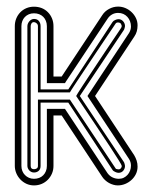

<svg xmlns="http://www.w3.org/2000/svg" viewBox="-20 -562 462 582"><path d="M386.7 -91.6Q391.4 -83.7 394.2 -75.2Q397 -66.7 397 -56.9Q397 -44.9 392 -34.5Q387 -24.2 378.5 -16.5Q370.1 -8.8 359.4 -4.4Q348.6 0 336.9 0Q330.3 0 323.5 -2Q316.7 -3.9 310.5 -7.3Q304.4 -10.7 299.1 -15.5Q293.7 -20.3 290 -25.9L167 -211.9H142.1V-59.1Q142.1 -46.6 137.5 -35.9Q132.8 -25.1 124.9 -17.1Q116.9 -9 106.2 -4.5Q95.5 0 83 0Q70.6 0 59.9 -5Q49.3 -10 41.5 -18.3Q33.7 -26.6 29.3 -37.2Q24.9 -47.9 24.9 -59.1V-482.7Q24.9 -495.1 29.3 -505.9Q33.7 -516.6 41.5 -524.7Q49.3 -532.7 59.9 -537.2Q70.6 -541.7 83 -541.7Q95.7 -541.7 106.6 -537.4Q117.4 -533 125.2 -525Q133.1 -517.1 137.6 -506.2Q142.1 -495.4 142.1 -482.7V-330.1H167L290 -516.1Q297.6 -528.1 310.7 -535Q323.7 -542 337.9 -542Q349.6 -542 360.2 -537.5Q370.8 -533 379 -525.1Q387.2 -517.3 392.1 -507.1Q397 -496.8 397 -485.1Q397 -475.8 394.7 -467.2Q392.3 -458.5 387 -450.9L268.1 -271ZM245.1 -271 371.1 -461.9Q374 -466.6 375.5 -471.7Q377 -476.8 377 -481.9Q377 -490.2 374.1 -497.7Q371.3 -505.1 366.2 -510.7Q361.1 -516.4 353.9 -519.7Q346.7 -522.9 337.9 -522.9Q328.1 -522.9 319.7 -518.2Q311.3 -513.4 305.9 -504.9L179.9 -314.9L177 -310.1H122.1V-482.7Q122.1 -491.5 119.1 -498.7Q116.2 -505.9 111.1 -511Q106 -516.1 98.8 -518.9Q91.6 -521.7 83 -521.7Q74.5 -521.7 67.4 -518.7Q60.3 -515.6 55.3 -510.4Q50.3 -505.1 47.6 -498Q44.9 -491 44.9 -482.7V-59.1Q44.9 -50.8 47.7 -43.7Q50.5 -36.6 55.7 -31.4Q60.8 -26.1 67.7 -23.1Q74.7 -20 83 -20Q91.6 -20 98.8 -22.8Q106 -25.6 111.1 -30.8Q116.2 -35.9 119.1 -43.1Q122.1 -50.3 122.1 -59.1V-231.9H177L305.9 -37.1Q312 -28.6 321 -24.3Q330.1 -20 340.1 -20Q348.4 -20 355.1 -23.3Q361.8 -26.6 366.7 -32.1Q371.6 -37.6 374.3 -44.9Q377 -52.2 377 -60.1Q377 -70.8 371.1 -80.1ZM221.9 -271 356 -70.1Q356.7 -68.6 357.8 -64.9Q358.9 -61.3 358.9 -59.1Q358.9 -50.8 353.5 -44.4Q348.1 -38.1 339.1 -38.1Q337.2 -38.1 334.5 -38.8Q331.8 -39.6 329.2 -40.8Q326.7 -42 324.3 -43.6Q322 -45.2 321 -47.1L187 -251H103V-59.1Q103 -49.1 97.2 -44.1Q91.3 -39.1 83 -39.1Q78.9 -39.1 75.2 -40.8Q71.5 -42.5 68.8 -45.3Q66.2 -48.1 64.6 -51.8Q63 -55.4 63 -59.1V-482.7Q63 -486.8 64.7 -490.7Q66.4 -494.6 69.2 -497.8Q72 -501 75.7 -502.8Q79.3 -504.6 83 -504.6Q92.8 -504.6 97.9 -498.3Q103 -491.9 103 -482.7V-291H187L321 -495.1Q323.2 -498.8 328.9 -501.3Q334.5 -503.9 339.1 -503.9Q347.4 -503.9 353.1 -497.6Q358.9 -491.2 358.9 -482.9Q358.9 -480.7 357.8 -477.2Q356.7 -473.6 356 -471.9ZM73 -59.1Q73 -49.1 83 -49.1Q87.6 -49.1 91.3 -51.4Q95 -53.7 95 -59.1V-260H191.9L330.1 -52Q331.5 -49.1 335.9 -49.1Q342 -47.6 345.6 -51Q349.1 -54.4 349.1 -59.1Q349.1 -61.3 340 -76Q330.8 -90.8 313.2 -117.7Q295.7 -144.5 269.9 -183Q244.1 -221.4 210.9 -271Q210.9 -271.7 216.3 -280.3Q221.7 -288.8 230.6 -302.5Q239.5 -316.2 251.1 -333.6Q262.7 -351.1 274.9 -369.5Q287.1 -387.9 299.1 -405.9Q311 -423.8 321 -438.6Q331.1 -453.4 338 -463.7Q345 -474.1 346.9 -477.1Q347.7 -477.8 348.4 -480.1Q349.1 -482.4 349.1 -483.9L347.9 -486.1Q347.9 -489.7 344.8 -491.8Q341.8 -493.9 337.9 -493.9Q335 -493.9 333.3 -493Q331.5 -492.2 330.1 -490Q327.9 -486.6 320.8 -476.1Q313.7 -465.6 303.7 -450.7Q293.7 -435.8 281.6 -417.8Q269.5 -399.9 257.3 -381.5Q245.1 -363 233.5 -345.7Q221.9 -328.4 212.8 -314.6Q203.6 -300.8 198 -292Q192.4 -283.2 191.9 -282H95V-482.7Q95 -488 90.8 -491.5Q86.7 -494.9 83 -494.9Q77.6 -494.9 75.3 -490.7Q73 -486.6 73 -482.7Z"/></svg>

Font: TafelwerkOT
Style: Regular
Weight: 400
Designer: Peter Wiegel
Foundry: Peter Wiegel, based on an original design named Oxford by Christine Lord, 1969
Version: Version 1.000